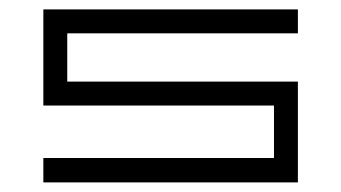

<svg xmlns="http://www.w3.org/2000/svg" viewBox="-20 -379 710 400"><path d="M600.6 -309.6Q440.4 -309.6 120.1 -309.6Q120.1 -276.4 120.1 -209Q263.7 -209 550.8 -209Q557.6 -209 570.3 -209Q580.1 -209 600.6 -209Q600.6 -156.2 600.6 -49.8Q600.6 -45.9 600.6 -39.1Q600.6 -26.4 600.6 1Q423.8 1 70.3 1Q70.3 -15.6 70.3 -49.8Q230.5 -49.8 550.8 -49.8Q550.8 -85.9 550.8 -159.2Q407.2 -159.2 120.1 -159.2Q103.5 -159.2 70.3 -159.2Q70.3 -209 70.3 -309.6Q70.3 -312.5 70.3 -319.3Q70.3 -333 70.3 -359.4Q247.1 -359.4 600.6 -359.4Q600.6 -346.7 600.6 -334Q600.6 -322.3 600.6 -309.6Z"/></svg>

Font: Tsing
Style: Bold
Weight: 400
Designer: iepn
Foundry: Jiangxue academy
Version: Version 1.0